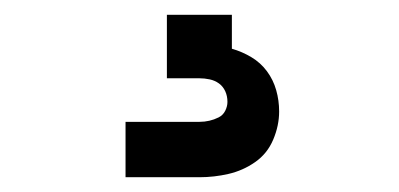

<svg xmlns="http://www.w3.org/2000/svg" viewBox="-20 -20 540 260"><path d="M150 220V145H250Q257 145 263.5 143.5Q270 142 276 139Q282 136 285 130Q288 124 288 118Q288 110 285 103.5Q282 97 276.5 93Q271 89 264 87.5Q257 86 250 86H206V0H294V46Q308 50 320.5 57.5Q333 65 341.5 76.5Q350 88 354 102Q358 116 358 131Q358 150 350 169Q342 188 325.5 199.5Q309 211 289.5 215.5Q270 220 250 220Z"/></svg>

Font: Iosevka SS08 Regular
Style: Bold
Weight: 700
Monospace: yes
Designer: Belleve Invis
Foundry: Belleve Invis
Version: Version 16.3.4; ttfautohint (v1.8.4)